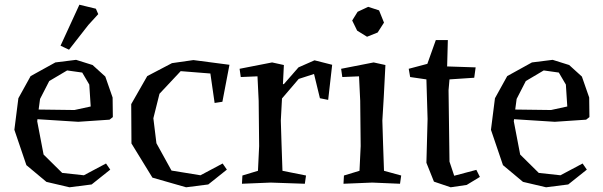

<svg xmlns="http://www.w3.org/2000/svg" viewBox="-20 -775 2558 815"><path d="M139 -269 138 -260 165 -119 244 -41 336 -31 430 -81 448 -55 369 8 275 20 177 -3 92 -74 41 -224 58 -358 110 -452 215 -510 303 -521 373 -499 427 -450 458 -361 459 -278 445 -267 312 -258ZM189 -431 150 -355 144 -310 296 -308 365 -323 359 -416 329 -467 265 -476ZM317 -755 387 -738 397 -715 355 -669 273 -564 237 -581Z M873 -463 747 -473 657 -377 631 -273 644 -167 708 -51 831 -31 925 -81 943 -55 864 8 770 20 627 -21 538 -166 537 -333 605 -452 710 -507 801 -520 954 -500 924 -343 891 -338Z M1181 -418H1185L1247 -489L1315 -519L1390 -500L1373 -351L1338 -358L1313 -461L1248 -440L1177 -357L1172 -263L1175 -166L1179 -50L1279 -30L1274 5L1129 0L1007 5L1009 -30L1075 -50L1080 -155L1078 -347L1073 -451L1002 -448L997 -483L1135 -510L1185 -499Z M1609 -363 1603 -263 1606 -166 1610 -50 1683 -30 1678 5 1560 0 1438 5 1440 -30 1506 -50 1511 -155 1509 -347 1504 -451 1433 -448 1428 -483 1566 -510 1616 -499ZM1498 -725 1543 -746 1589 -731 1610 -679 1583 -637 1538 -619 1496 -645 1475 -688Z M1961 10 1893 20 1822 -4 1790 -84 1795 -270 1790 -438 1721 -448 1715 -483 1794 -504 1830 -605H1881L1878 -493L1999 -489L1993 -445L1888 -438L1884 -392L1888 -89L1908 -29L2002 -54L2017 -24Z M2162 -269 2161 -260 2188 -119 2267 -41 2359 -31 2453 -81 2471 -55 2392 8 2298 20 2200 -3 2115 -74 2064 -224 2081 -358 2133 -452 2238 -510 2326 -521 2396 -499 2450 -450 2481 -361 2482 -278 2468 -267 2335 -258ZM2212 -431 2173 -355 2167 -310 2319 -308 2388 -323 2382 -416 2352 -467 2288 -476Z"/></svg>

Font: Alike Angular
Style: Regular
Weight: 400
Designer: Sveta Sebyakina
Foundry: Cyreal (www.cyreal.org)
Version: Version 1.300; ttfautohint (v1.8.4.7-5d5b)